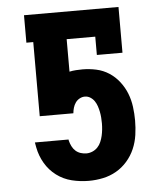

<svg xmlns="http://www.w3.org/2000/svg" viewBox="-53 -781 706 836"><g transform="rotate(-5 300.0 -363.5)"><path d="M302 8Q264 8 227.5 -1Q191 -10 161 -32.5Q131 -55 112 -87.5Q93 -120 86 -157L82 -179H229L230 -173Q233 -161 239 -149Q245 -137 254.5 -128.5Q264 -120 276.5 -116Q289 -112 302 -112Q315 -112 328 -117.5Q341 -123 350.5 -133Q360 -143 365.5 -156Q371 -169 374 -182Q377 -195 378.5 -209Q380 -223 380 -237Q380 -249 379 -262Q378 -275 375.5 -287.5Q373 -300 369 -312Q365 -324 358 -334.5Q351 -345 340 -352Q329 -359 316 -359Q304 -359 293 -353Q282 -347 275 -337Q268 -327 264.5 -315Q261 -303 260 -291H113V-615H83V-735H496V-535H384V-615H259V-473Q273 -476 287.5 -477Q302 -478 316 -478Q346 -478 376 -471.5Q406 -465 431.5 -448.5Q457 -432 476 -407.5Q495 -383 506 -355Q517 -327 521 -296.5Q525 -266 525 -236Q525 -205 520.5 -173.5Q516 -142 503.5 -113Q491 -84 470 -60Q449 -36 422 -20.5Q395 -5 364 1.5Q333 8 302 8Z"/></g></svg>

Font: Iosevka Curly Slab HvEx
Style: Regular
Weight: 900
Width: 7
Monospace: yes
Designer: Belleve Invis
Foundry: Belleve Invis
Version: Version 11.1.0; ttfautohint (v1.8.3)